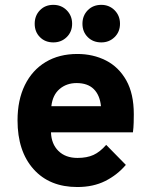

<svg xmlns="http://www.w3.org/2000/svg" viewBox="-20 -740 604 772"><path d="M291 12Q179 12 114.8 -60Q50.5 -132 50.5 -256Q50.5 -338 80 -398Q109.5 -458 163.5 -490.5Q217.5 -523 291 -523Q354.5 -523 406 -496.8Q457.5 -470.5 487.8 -416.8Q518 -363 518 -281Q518 -267 517.5 -247.2Q517 -227.5 514.5 -208H185Q186.5 -161 215 -133Q243.5 -105 291.5 -105Q329.5 -105 355.8 -117Q382 -129 407 -157.5L486 -77Q451.5 -36.5 403.2 -12.2Q355 12 291 12ZM186.5 -313H386Q381.5 -357.5 357 -381.8Q332.5 -406 288 -406Q247.5 -406 219.5 -382Q191.5 -358 186.5 -313ZM387.5 -569.5Q354 -569.5 332.8 -590.8Q311.5 -612 311.5 -644.5Q311.5 -677 332.8 -698.8Q354 -720.5 387.5 -720.5Q419 -720.5 440.8 -698.8Q462.5 -677 462.5 -644.5Q462.5 -612 440.8 -590.8Q419 -569.5 387.5 -569.5ZM194.5 -569.5Q161.5 -569.5 140.5 -590.8Q119.5 -612 119.5 -644.5Q119.5 -677 140.5 -698.8Q161.5 -720.5 194.5 -720.5Q226.5 -720.5 248.2 -698.8Q270 -677 270 -644.5Q270 -612 248.2 -590.8Q226.5 -569.5 194.5 -569.5Z"/></svg>

Font: Overpass ExtraBold
Style: Regular
Weight: 800
Designer: Delve Withrington, Dave Bailey, Thomas Jockin
Foundry: Delve Fonts LLC
Version: Version 4.000; ttfautohint (v1.8.3)